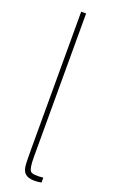

<svg xmlns="http://www.w3.org/2000/svg" viewBox="-146 -766 480 807"><g transform="rotate(20 94.5 -362.5)"><path d="M90 -87Q90 -35 101 -25Q112 -15 157 -20V2Q140 5 125 5Q97 5 83.5 -8Q70 -21 69 -51Q68 -71 68 -123V-730H90Z"/></g></svg>

Font: Nacelle Thin
Style: Regular
Weight: 100
Designer: Sora Sagano
Foundry: Sora Sagano
Version: Version 1.000;FEAKit 1.0